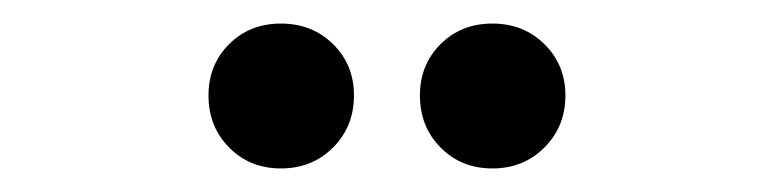

<svg xmlns="http://www.w3.org/2000/svg" viewBox="-20 -735 656 163"><path d="M218.5 -592Q192 -592 174.5 -609.8Q157 -627.5 157 -654Q157 -680 174.5 -697.5Q192 -715 218.5 -715Q245 -715 262.8 -697.5Q280.5 -680 280.5 -654Q280.5 -627.5 262.8 -609.8Q245 -592 218.5 -592ZM398 -592Q371.5 -592 354 -609.8Q336.5 -627.5 336.5 -654Q336.5 -680 354 -697.5Q371.5 -715 398 -715Q424.5 -715 442.2 -697.5Q460 -680 460 -654Q460 -627.5 442.2 -609.8Q424.5 -592 398 -592Z"/></svg>

Font: Overpass Mono SemiBold
Style: Regular
Weight: 600
Monospace: yes
Designer: Delve Withrington, Dave Bailey
Foundry: Delve Fonts LLC
Version: Version 4.000